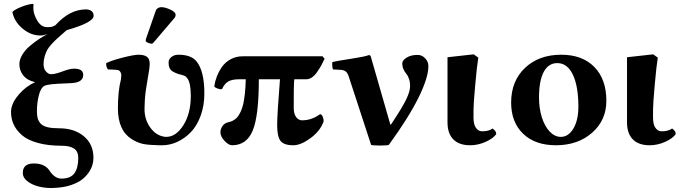

<svg xmlns="http://www.w3.org/2000/svg" viewBox="-20 -718 3443 962"><path d="M372.1 73.2Q372.1 40.5 350.8 26.4Q329.6 12.2 289.1 12.2Q219.7 12.2 168.5 -2.2Q117.2 -16.6 89.1 -41.5Q61 -66.4 48.1 -95.2Q35.2 -124 35.2 -157.2Q35.2 -165 36.1 -168.9Q41 -207 76.2 -246.8Q111.3 -286.6 155.8 -306.2Q116.2 -315.4 96.7 -340.1Q77.1 -364.7 77.1 -396Q77.1 -419.4 91.6 -443.6Q106 -467.8 129.4 -487.5Q152.8 -507.3 174.6 -521.7Q196.3 -536.1 219.2 -547.9Q197.8 -540 181.2 -540Q172.9 -540 168 -541Q126 -545.4 88.4 -578.9Q50.8 -612.3 42 -658.2Q54.7 -670.9 86.2 -683.3Q117.7 -695.8 139.2 -698.2H147.9Q147 -692.4 147 -678.2Q147 -647.5 166.7 -614.7Q186.5 -582 215.8 -582Q231.9 -582 238.8 -583.5Q245.6 -585 257.8 -591.8Q329.1 -670.9 410.2 -670.9Q427.2 -670.9 438.2 -662.8Q449.2 -654.8 449.2 -639.2Q449.2 -605 314 -566.9Q306.6 -561 300.8 -555.2Q276.4 -533.7 265.9 -524.4Q255.4 -515.1 239 -497.3Q222.7 -479.5 216.1 -466.8Q209.5 -454.1 203.9 -435.8Q198.2 -417.5 198.2 -397Q198.2 -373.5 210.4 -359.9Q222.7 -346.2 235.8 -346.2Q256.8 -346.2 293.2 -360.1Q329.6 -374 351.1 -374Q397 -374 397 -342.8Q397 -306.2 342.8 -301.8Q336.9 -300.8 324.2 -300.8Q310.5 -300.8 301.8 -299.8Q222.7 -297.4 203.1 -288.1Q184.1 -278.3 174.6 -240.5Q165 -202.6 165 -162.1Q165 -139.2 168.9 -124.8Q172.9 -110.4 184.3 -98.1Q195.8 -85.9 218.5 -80.6Q241.2 -75.2 276.9 -75.2Q352.1 -75.2 400.1 -35.4Q448.2 4.4 448.2 73.2Q448.2 90.8 442.9 109.1Q437.5 127.4 423.8 147.2Q410.2 167 389.4 182.6Q368.7 198.2 335.2 209.5Q301.8 220.7 259.8 223.1Q252 224.1 235.8 224.1Q202.1 224.1 170.4 215.6Q138.7 207 116.5 189.5Q94.2 171.9 94.2 148.9Q94.2 133.8 99.1 125Q109.9 101.1 149.9 101.1Q201.2 101.1 225.1 132.8Q242.7 160.6 261.2 169.9Q273.4 176.8 288.1 176.8Q334 176.8 353 149.9Q372.1 123 372.1 73.2Z M1003.9 -250Q1003.9 -189 985.4 -138.2Q966.8 -87.4 936.3 -55.9Q905.8 -24.4 868.7 -7.3Q831.5 9.8 793 9.8H775.9Q725.1 8.8 697.3 3.2Q669.4 -2.4 639.6 -21Q570.8 -64.5 570.8 -174.8Q570.8 -261.7 585.9 -319.8Q587.9 -333.5 587.9 -340.8Q587.9 -348.6 584.2 -355.7Q580.6 -362.8 575.7 -365.2Q571.8 -367.2 561.8 -368.2Q551.8 -369.1 538.1 -369.6Q524.4 -370.1 521 -370.1Q511.7 -381.3 511.7 -400.9Q530.8 -412.6 590.1 -428.2Q649.4 -443.8 674.8 -443.8Q701.7 -443.8 715.8 -433.8Q730 -423.8 730 -398.9Q730 -376 719.7 -321.8Q719.2 -317.9 717.8 -309.3Q716.3 -300.8 715.8 -296.9Q706.1 -243.7 705.1 -202.1Q704.1 -193.4 704.1 -171.9Q704.1 -121.1 730.2 -82.8Q756.3 -44.4 793 -35.2Q801.8 -32.2 813 -32.2Q861.8 -32.2 898.9 -90.8Q936 -149.4 936 -237.8Q936 -302.2 918.9 -325.2Q916 -329.6 912.6 -332.8Q909.2 -335.9 904.1 -338.1Q898.9 -340.3 896.7 -341.1Q894.5 -341.8 887.9 -343.5Q881.3 -345.2 880.9 -345.2Q858.9 -351.1 840.8 -362.8Q824.7 -375.5 824.7 -403.8Q824.7 -405.3 825.2 -408.7Q825.7 -412.1 825.7 -414.1Q829.6 -426.3 842.5 -435.1Q855.5 -443.8 874 -443.8Q938 -443.8 964.8 -410.2Q1003.9 -361.8 1003.9 -250ZM789.1 -682.1Q807.1 -682.1 833.5 -669.9Q859.9 -657.7 859.9 -644Q859.9 -634.8 855 -628.9L751 -506.8Q745.1 -499 739.7 -499Q732.9 -499 721.4 -503.7Q710 -508.3 710 -513.2Q710 -519 710.9 -522L760.7 -665L763.7 -670.9Q773.4 -682.1 789.1 -682.1Z M1595.7 -436 1606.4 -423.8Q1597.2 -403.8 1590.3 -391.4Q1583.5 -378.9 1570.8 -359.9Q1558.1 -340.8 1543.9 -330.8Q1529.8 -320.8 1514.6 -320.8H1454.6Q1454.1 -314 1453.1 -306.2Q1451.7 -290.5 1451.7 -178.2Q1451.7 -147.9 1463.6 -131.6Q1475.6 -115.2 1493.7 -115.2Q1542 -115.2 1583.5 -146Q1591.3 -145.5 1596.4 -134.5Q1601.6 -123.5 1601.6 -109.9Q1584.5 -61.5 1535.9 -25.9Q1487.3 9.8 1449.7 9.8Q1402.3 9.8 1385.5 -12Q1368.7 -33.7 1368.7 -91.8Q1368.7 -145.5 1382.8 -320.8H1276.9Q1276.9 -139.2 1246.6 -64.7Q1216.3 9.8 1142.6 9.8Q1125.5 9.8 1105 -12.2Q1084.5 -34.2 1084.5 -55.2Q1084.5 -70.8 1094 -85.4Q1103.5 -100.1 1121.6 -105Q1131.3 -107.4 1138.2 -109.6Q1145 -111.8 1154.8 -118.4Q1164.6 -125 1171.4 -133.8Q1178.2 -142.6 1186 -158.9Q1193.8 -175.3 1198.7 -196.5Q1203.6 -217.8 1207 -249.5Q1210.4 -281.2 1211.4 -320.8H1178.7Q1142.1 -320.8 1123.3 -309.6Q1104.5 -298.3 1092.8 -272Q1084.5 -269 1069.6 -274.7Q1054.7 -280.3 1053.7 -286.1Q1057.1 -310.5 1066.7 -335.2Q1076.2 -359.9 1092.5 -383.3Q1108.9 -406.7 1136 -421.4Q1163.1 -436 1196.8 -436Z M1728.5 -331.1Q1722.2 -352.1 1712.6 -359.6Q1703.1 -367.2 1685.5 -368.2L1648.4 -370.1Q1645.5 -375.5 1644.8 -388.7Q1644 -401.9 1645.5 -407.2Q1669.9 -413.1 1740.5 -423.8Q1811 -434.6 1827.6 -441.9Q1833 -441.9 1835.2 -439.7Q1837.4 -437.5 1839.4 -429.2L1934.6 -98.1Q1935.5 -94.2 1936.5 -93.3Q1937.5 -92.3 1938.5 -93.3Q1939.5 -94.2 1941.4 -98.1Q1943.4 -100.1 1944.3 -102.1Q1996.1 -180.2 2015.4 -220.2Q2034.7 -260.3 2034.7 -286.1Q2034.7 -308.1 2028.6 -324.7Q2022.5 -341.3 2015.1 -349.4Q2007.8 -357.4 2001.7 -370.8Q1995.6 -384.3 1995.6 -400.9Q1995.6 -415.5 2017.1 -429.2Q2038.6 -442.9 2072.3 -442.9Q2094.2 -442.9 2110.4 -425.8Q2126.5 -408.7 2126.5 -387.2Q2126.5 -329.6 2077.4 -229.7Q2028.3 -129.9 1928.2 7.8Q1919.9 11.2 1884.3 11.2Q1848.1 11.2 1839.4 7.8Z M2352.5 -127Q2352.5 -110.8 2356 -96.9Q2359.4 -83 2369.6 -71.5Q2379.9 -60.1 2396.5 -60.1Q2429.2 -60.1 2448.2 -74.2Q2458 -66.4 2462.2 -60.5Q2466.3 -54.7 2466.3 -45.9Q2450.7 -23.9 2412.8 -7.1Q2375 9.8 2335.4 9.8Q2280.3 9.8 2251.2 -19.8Q2222.2 -49.3 2222.2 -105V-431.2L2353.5 -445.8L2376.5 -429.2Q2369.6 -388.7 2361.1 -293Q2352.5 -197.3 2352.5 -168.9Z M2541 -204.1Q2541 -312 2610.6 -377.9Q2680.2 -443.8 2792 -443.8Q2897.9 -443.8 2958 -382.3Q3018.1 -320.8 3018.1 -212.9Q3018.1 -115.7 2946.8 -53Q2875.5 9.8 2765.1 9.8Q2661.1 9.8 2601.1 -47.9Q2541 -105.5 2541 -204.1ZM2772 -401.9Q2728.5 -401.9 2704.6 -358.2Q2680.7 -314.5 2680.7 -229Q2680.7 -175.3 2694.8 -130.4Q2709 -85.4 2734.1 -58.8Q2759.3 -32.2 2790 -32.2Q2828.1 -32.2 2853 -74Q2877.9 -115.7 2877.9 -184.1Q2877.9 -285.6 2850.3 -343.8Q2822.8 -401.9 2772 -401.9Z M3252 -127Q3252 -110.8 3255.4 -96.9Q3258.8 -83 3269 -71.5Q3279.3 -60.1 3295.9 -60.1Q3328.6 -60.1 3347.7 -74.2Q3357.4 -66.4 3361.6 -60.5Q3365.7 -54.7 3365.7 -45.9Q3350.1 -23.9 3312.3 -7.1Q3274.4 9.8 3234.9 9.8Q3179.7 9.8 3150.6 -19.8Q3121.6 -49.3 3121.6 -105V-431.2L3252.9 -445.8L3275.9 -429.2Q3269 -388.7 3260.5 -293Q3252 -197.3 3252 -168.9Z"/></svg>

Font: Common Serif
Style: Bold
Weight: 700
Designer: Philipp H. Poll, Khaled Hosny
Foundry: Stefan Peev, Context Ltd.
Version: Version 1.026